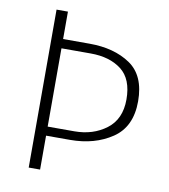

<svg xmlns="http://www.w3.org/2000/svg" viewBox="-78 -747 718 814"><g transform="rotate(10 281.0 -340.0)"><path d="M149 -680V-562H263Q369 -562 438.5 -515Q508 -468 508 -357Q508 -247 433 -196.5Q358 -146 252 -146H149V0H100V-680ZM275 -522H149V-185H264Q344 -185 401 -228Q458 -271 458 -356Q458 -444 407.5 -483Q357 -522 275 -522Z"/></g></svg>

Font: Palanquin Thin
Style: Regular
Weight: 250
Designer: Pria Ravichandran
Version: Version 1.001